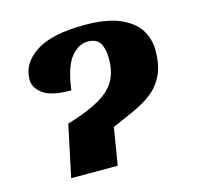

<svg xmlns="http://www.w3.org/2000/svg" viewBox="-86 -639 748 729"><g transform="rotate(-15 288.5 -274.5)"><path d="M150 -203Q230 -227 276.5 -253.5Q323 -280 343 -315Q363 -350 363 -401Q363 -441 349.5 -463Q336 -485 301 -485Q266 -485 236 -449.5Q206 -414 194 -322Q116 -322 83.5 -346Q51 -370 51 -402Q51 -466 114 -507.5Q177 -549 306 -549Q391 -549 443 -527Q495 -505 518.5 -468.5Q542 -432 542 -387Q542 -329 524 -291Q506 -253 474.5 -228Q443 -203 401.5 -184.5Q360 -166 314 -146L290 0H107Z"/></g></svg>

Font: Noto Serif ExtraBold
Style: Italic
Weight: 800
Italic angle: -12°
Designer: Monotype Design Team
Foundry: Monotype Imaging Inc.
Version: Version 2.013